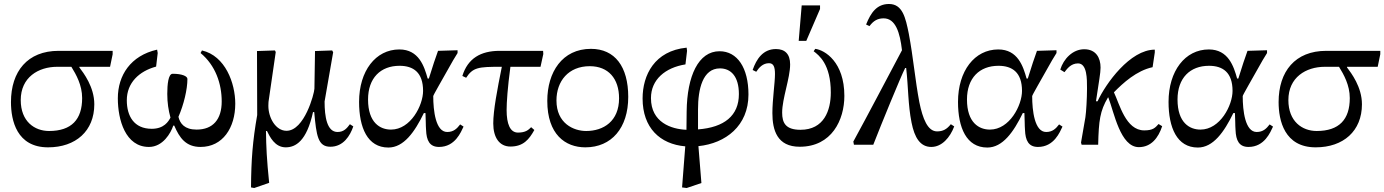

<svg xmlns="http://www.w3.org/2000/svg" viewBox="-20 -726 6943 963"><path d="M221 13C360 13 453 -69 453 -203C453 -290 399 -360 378 -388V-391H532L545 -454V-471H274C118 -471 35 -368 35 -214C35 -122 64 13 221 13ZM338 -391C362 -352 392 -299 392 -234C392 -127 339 -69 226 -69C153 -69 84 -117 84 -224C84 -338 172 -391 267 -391Z M727 11C797 11 837 -59 849 -96H854C880 -35 912 11 986 11C1097 11 1160 -85 1160 -206C1160 -309 1110 -446 993 -473L986 -460C1061 -398 1092 -306 1092 -217C1092 -127 1048 -76 966 -76C906 -76 883 -106 875 -140C902 -202 920 -278 920 -330C920 -344 893 -356 846 -356C824 -356 819 -302 819 -255C819 -210 825 -173 835 -136C825 -117 803 -80 741 -80C652 -80 616 -144 616 -223C616 -311 678 -369 763 -392L771 -460L768 -477C635 -447 571 -348 571 -233C571 -125 609 11 727 11Z M1413 13C1462 13 1518 -17 1550 -164H1556C1567 -46 1574 10 1637 10C1702 10 1736 -45 1752 -92L1735 -103C1720 -83 1705 -64 1673 -64C1620 -64 1608 -140 1608 -217L1651 -464L1646 -473L1560 -470L1557 -281C1556 -256 1507 -70 1417 -70C1363 -70 1326 -135 1326 -195C1326 -207 1327 -217 1327 -217L1363 -465L1359 -473L1269 -470L1270 -149C1247 -17 1240 74 1239 214L1255 217L1330 191C1318 73 1315 12 1314 -69H1319C1333 -41 1358 13 1413 13Z M1928 14C2005 14 2060 -64 2106 -159H2114C2116 -126 2115 -99 2117 -74C2119 -21 2135 11 2182 11C2263 11 2292 -64 2305 -91L2288 -102C2272 -81 2255 -64 2223 -64C2165 -64 2153 -171 2153 -244C2153 -249 2194 -319 2253 -424L2275 -460V-474L2177 -471C2164 -435 2151 -397 2131 -332H2125C2108 -393 2081 -478 1983 -478C1864 -478 1781 -370 1781 -215C1781 -86 1823 14 1928 14ZM1941 -76C1887 -76 1826 -110 1826 -227C1826 -335 1889 -396 1984 -396C2053 -396 2102 -363 2102 -270C2102 -198 2040 -76 1941 -76Z M2540 9C2605 9 2634 -27 2660 -74L2644 -88C2631 -75 2617 -61 2578 -61C2538 -61 2521 -105 2521 -174C2521 -213 2526 -286 2540 -391H2691L2705 -455L2704 -471H2486C2391 -471 2326 -433 2299 -345L2318 -336C2352 -388 2380 -391 2489 -391H2497C2474 -277 2454 -172 2454 -107C2454 -36 2485 9 2540 9Z M2916 13C3047 13 3131 -84 3131 -240C3131 -392 3064 -481 2944 -481C2800 -481 2725 -364 2725 -220C2725 -52 2815 13 2916 13ZM2920 -69C2857 -69 2771 -107 2771 -222C2771 -319 2831 -394 2938 -394C3031 -394 3085 -332 3085 -233C3085 -118 3007 -69 2920 -69Z M3498 192 3483 7C3620 -7 3734 -95 3734 -252C3734 -386 3678 -469 3589 -469C3483 -469 3426 -345 3424 -167L3423 -75C3347 -78 3245 -112 3245 -234C3245 -327 3317 -387 3418 -403L3426 -471L3424 -487C3263 -471 3203 -350 3203 -232C3203 -85 3290 -3 3417 8L3401 214L3424 217ZM3481 -77V-178C3481 -278 3504 -383 3591 -383C3645 -383 3686 -344 3686 -254C3686 -146 3613 -87 3481 -77Z M3991 10C4152 10 4215 -125 4215 -245C4215 -415 4117 -475 4069 -481L4061 -469C4087 -449 4147 -405 4147 -262C4147 -172 4113 -75 3995 -75C3920 -75 3903 -110 3903 -161C3903 -232 3943 -334 3943 -403C3943 -455 3917 -480 3872 -480C3807 -480 3774 -430 3755 -375L3773 -366C3787 -387 3806 -409 3837 -409C3860 -409 3867 -390 3867 -355C3867 -311 3854 -226 3854 -159C3854 -73 3878 10 3991 10ZM4024 -521 4093 -681V-699H4001L3986 -521Z M4651 11C4704 11 4745 -36 4766 -92L4749 -103C4729 -78 4710 -67 4680 -67C4633 -67 4608 -130 4591 -214C4570 -324 4561 -436 4538 -558C4522 -637 4507 -706 4439 -706C4378 -706 4348 -663 4324 -603L4341 -595C4361 -622 4382 -634 4412 -634C4472 -634 4494 -562 4504 -474C4429 -333 4336 -155 4260 -16L4263 0H4360C4399 -100 4497 -340 4520 -385H4525C4536 -289 4534 -201 4552 -111C4567 -35 4596 11 4651 11Z M4932 14C5009 14 5064 -64 5110 -159H5118C5120 -126 5119 -99 5121 -74C5123 -21 5139 11 5186 11C5267 11 5296 -64 5309 -91L5292 -102C5276 -81 5259 -64 5227 -64C5169 -64 5157 -171 5157 -244C5157 -249 5198 -319 5257 -424L5279 -460V-474L5181 -471C5168 -435 5155 -397 5135 -332H5129C5112 -393 5085 -478 4987 -478C4868 -478 4785 -370 4785 -215C4785 -86 4827 14 4932 14ZM4945 -76C4891 -76 4830 -110 4830 -227C4830 -335 4893 -396 4988 -396C5057 -396 5106 -363 5106 -270C5106 -198 5044 -76 4945 -76Z M5488 0C5491 -122 5497 -169 5537 -237H5539C5568 -162 5599 12 5692 12C5754 12 5790 -35 5809 -93L5791 -104C5774 -85 5763 -72 5719 -72C5626 -72 5595 -205 5567 -263C5613 -310 5681 -372 5761 -389L5772 -463V-477C5648 -477 5526 -307 5485 -218H5477C5492 -320 5500 -359 5500 -387C5500 -436 5477 -479 5418 -479C5360 -479 5314 -430 5298 -377L5319 -364C5331 -379 5350 -408 5387 -408C5433 -408 5432 -328 5432 -286C5432 -283 5432 -280 5432 -278C5432 -234 5428 -164 5424 -138L5402 -11L5405 0Z M5988 14C6065 14 6120 -64 6166 -159H6174C6176 -126 6175 -99 6177 -74C6179 -21 6195 11 6242 11C6323 11 6352 -64 6365 -91L6348 -102C6332 -81 6315 -64 6283 -64C6225 -64 6213 -171 6213 -244C6213 -249 6254 -319 6313 -424L6335 -460V-474L6237 -471C6224 -435 6211 -397 6191 -332H6185C6168 -393 6141 -478 6043 -478C5924 -478 5841 -370 5841 -215C5841 -86 5883 14 5988 14ZM6001 -76C5947 -76 5886 -110 5886 -227C5886 -335 5949 -396 6044 -396C6113 -396 6162 -363 6162 -270C6162 -198 6100 -76 6001 -76Z M6579 13C6718 13 6811 -69 6811 -203C6811 -290 6757 -360 6736 -388V-391H6890L6903 -454V-471H6632C6476 -471 6393 -368 6393 -214C6393 -122 6422 13 6579 13ZM6696 -391C6720 -352 6750 -299 6750 -234C6750 -127 6697 -69 6584 -69C6511 -69 6442 -117 6442 -224C6442 -338 6530 -391 6625 -391Z"/></svg>

Font: STIX Two Text
Style: Regular
Weight: 400
Designer: Ross Mills, John Hudson & Paul Hanslow, Tiro Typeworks Ltd; with prior portions MicroPress Inc., and Coen Hoffman.
Foundry: Tiro Typeworks Ltd
Version: Version 2.13 b171